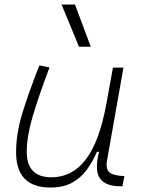

<svg xmlns="http://www.w3.org/2000/svg" viewBox="-20 -815 626 845"><path d="M201.7 10.3Q50.8 10.3 50.8 -145Q50.8 -227.1 78.6 -317.6Q106.4 -408.2 153.3 -527.3L197.8 -518.1Q148.9 -388.7 123.3 -300.8Q97.7 -212.9 97.7 -147.5Q97.7 -34.7 206.5 -34.7Q297.4 -34.7 357.4 -112.8Q417.5 -190.9 448.2 -358.4L477.1 -517.6H523.4L450.7 -106.9Q444.8 -73.2 460.2 -58.1Q475.6 -43 518.6 -40.5L527.3 -40L519 4.9H513.7Q460.9 4.9 435.8 -13.9Q410.6 -32.7 407.2 -66.7Q403.8 -100.6 416 -147H406.7Q387.7 -103 361.6 -67.4Q335.4 -31.7 296.9 -10.7Q258.3 10.3 201.7 10.3ZM327.6 -609.4 251 -794.9H310.1L379.4 -609.4Z"/></svg>

Font: Cascadia Mono ExtraLight
Style: Italic
Weight: 200
Italic angle: -10°
Monospace: yes
Designer: Aaron Bell
Foundry: Saja Typeworks
Version: Version 2404.023; ttfautohint (v1.8.4)